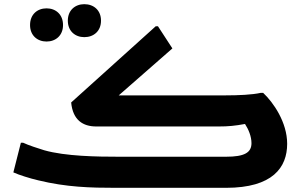

<svg xmlns="http://www.w3.org/2000/svg" viewBox="-20 -900 1449 920"><path d="M384 -722C429 -722 464 -751 464 -801C464 -851 429 -880 384 -880C340 -880 305 -851 305 -801C305 -751 340 -722 384 -722ZM203 -701C247 -701 282 -730 282 -780C282 -831 247 -860 203 -860C159 -860 124 -831 124 -780C124 -730 159 -701 203 -701ZM1241 -455H1229C1189 -446 1123 -443 1060 -443H549L806 -668L737 -774H726L321 -409C329 -324 378 -294 441 -294H1029C1073 -294 1106 -297 1154 -306C1171 -280 1185 -246 1185 -214C1185 -169 1152 -149 1063 -149H549C447 -149 294 -151 192 -180C169 -187 113 -205 91 -216H80L44 -74C70 -62 124 -45 163 -36C298 -3 414 0 535 0H1063C1287 0 1356 -98 1356 -211C1356 -314 1290 -409 1241 -455Z"/></svg>

Font: Kufam Arabic Latin Roman Bold
Style: Regular
Weight: 700
Designer: Wael Morcos & Artur Schmal
Version: Version 1.200;PS 001.200;hotconv 1.0.88;makeotf.lib2.5.64775